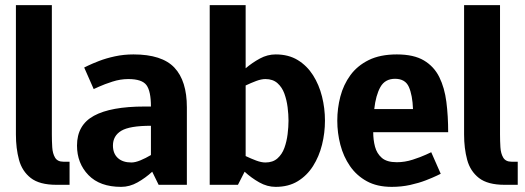

<svg xmlns="http://www.w3.org/2000/svg" viewBox="-20 -720 2046 748"><path d="M227 -90H251V0H200Q134 0 100 -26.5Q66 -53 54 -97.5Q42 -142 42 -196V-700H182V-196Q182 -171 183.5 -146.5Q185 -122 194.5 -106Q204 -90 227 -90Z M420 -153Q420 -122 439 -104.5Q458 -87 492 -87Q507 -87 527.5 -95.5Q548 -104 568 -116V-230Q485 -230 452.5 -210.5Q420 -191 420 -153ZM452 8Q369 8 324.5 -38Q280 -84 280 -153Q280 -233 346 -269Q412 -305 543 -305H568Q568 -365 550.5 -388.5Q533 -412 480 -412Q449 -412 418 -402Q387 -392 366 -382.5Q345 -373 345 -373L308 -457Q308 -457 323.5 -464.5Q339 -472 366 -482.5Q393 -493 427.5 -500.5Q462 -508 500 -508Q611 -508 659.5 -456.5Q708 -405 708 -302V0H598L573 -51Q547 -27 516 -9.5Q485 8 452 8Z M1104 -250Q1104 -274 1100.5 -302Q1097 -330 1088 -355Q1079 -380 1061 -396Q1043 -412 1014 -412Q998 -412 978 -404.5Q958 -397 937 -387V-112Q958 -102 978 -94.5Q998 -87 1014 -87Q1043 -87 1061 -103Q1079 -119 1088 -144Q1097 -169 1100.5 -197.5Q1104 -226 1104 -250ZM937 -700V-454Q963 -476 992.5 -492Q1022 -508 1054 -508Q1104 -508 1140 -486Q1176 -464 1199.5 -427Q1223 -390 1234.5 -344Q1246 -298 1246 -250Q1246 -202 1234.5 -156Q1223 -110 1199.5 -73Q1176 -36 1140 -14Q1104 8 1054 8Q1021 8 990 -9.5Q959 -27 933 -51L907 0H797V-700Z M1506 8Q1449 8 1409 -14Q1369 -36 1343.5 -73Q1318 -110 1306 -156Q1294 -202 1294 -250Q1294 -298 1306 -344Q1318 -390 1345 -427Q1372 -464 1416.5 -486Q1461 -508 1526 -508Q1592 -508 1631.5 -484.5Q1671 -461 1691.5 -419.5Q1712 -378 1719 -323Q1726 -268 1726 -205H1434Q1434 -175 1441 -148.5Q1448 -122 1467.5 -105Q1487 -88 1526 -88Q1557 -88 1588 -98Q1619 -108 1639.5 -117.5Q1660 -127 1660 -127L1697 -43Q1697 -43 1681.5 -35.5Q1666 -28 1639 -17.5Q1612 -7 1578 0.5Q1544 8 1506 8ZM1519 -413Q1480 -413 1462 -381Q1444 -349 1438 -295H1589Q1587 -349 1573 -381Q1559 -413 1519 -413Z M1973 -90H1997V0H1946Q1880 0 1846 -26.5Q1812 -53 1800 -97.5Q1788 -142 1788 -196V-700H1928V-196Q1928 -171 1929.5 -146.5Q1931 -122 1940.5 -106Q1950 -90 1973 -90Z"/></svg>

Font: Epunda Sans
Style: Bold
Weight: 700
Designer: Simon Atzbach
Foundry: typofactur
Version: Version 2.204; ttfautohint (v1.8.4.7-5d5b)